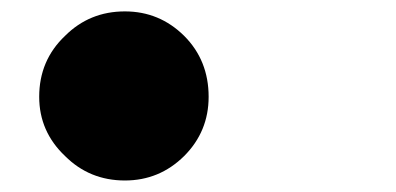

<svg xmlns="http://www.w3.org/2000/svg" viewBox="-20 -518 695 337"><path d="M94.2 -244.1Q48.8 -287.1 48.8 -348.1Q48.8 -412.1 94.2 -455.1Q137.2 -498 199.2 -498Q259.8 -498 303.2 -455.1Q346.2 -412.1 346.2 -348.1Q346.2 -287.1 303.2 -244.1Q259.8 -201.2 199.2 -201.2Q137.2 -201.2 94.2 -244.1Z"/></svg>

Font: DimaBlue
Style: Bold
Weight: 700
Designer: R.Balvardi
Foundry: Dima Software Group
Version: Version 1.00;February 3, 2019;FontCreator 11.5.0.2427 64-bit